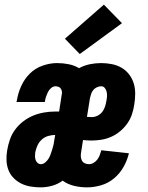

<svg xmlns="http://www.w3.org/2000/svg" viewBox="-20 -800 640 828"><path d="M156 8Q134 8 112.5 4.5Q91 1 72.5 -8Q54 -17 39 -32Q24 -47 16.5 -66.5Q9 -86 8 -108Q7 -130 11 -152Q15 -176 23 -199Q31 -222 46 -242Q61 -262 81.5 -277.5Q102 -293 124.5 -302Q147 -311 171 -315Q195 -319 218 -319H235L246 -391Q248 -398 247 -405Q246 -412 242.5 -417.5Q239 -423 232.5 -425.5Q226 -428 219 -428Q209 -428 200 -420Q191 -412 186.5 -402.5Q182 -393 178.5 -383Q175 -373 174 -363L173 -360H51L53 -368Q58 -399 71.5 -429Q85 -459 108.5 -482.5Q132 -506 164 -517Q196 -528 226 -528Q252 -528 276.5 -523Q301 -518 321 -506Q343 -518 367.5 -523Q392 -528 416 -528Q439 -528 462 -523.5Q485 -519 504 -508Q523 -497 536.5 -479.5Q550 -462 556.5 -441Q563 -420 563 -396.5Q563 -373 559 -349Q556 -328 549 -307Q542 -286 529 -267.5Q516 -249 498 -234Q480 -219 459.5 -210Q439 -201 417.5 -197.5Q396 -194 375 -194Q365 -194 356 -194.5Q347 -195 338 -196L330 -145Q328 -135 328.5 -125.5Q329 -116 333 -108Q337 -100 345.5 -96Q354 -92 364 -92Q374 -92 384 -98Q394 -104 400.5 -113Q407 -122 410.5 -132Q414 -142 417 -152L536 -139Q529 -109 513 -80.5Q497 -52 472 -31Q447 -10 416 -1Q385 8 355 8Q327 8 299.5 1.5Q272 -5 250 -21Q230 -6 205 1Q180 8 156 8ZM375 -295Q388 -295 400.5 -301Q413 -307 421 -317.5Q429 -328 433 -340.5Q437 -353 439 -366Q441 -376 441.5 -385.5Q442 -395 440 -404Q438 -413 432 -420.5Q426 -428 416 -428Q407 -428 397.5 -423.5Q388 -419 382 -411.5Q376 -404 373 -395Q370 -386 368 -377L355 -296Q360 -296 365 -295.5Q370 -295 375 -295ZM157 -92Q166 -92 174.5 -99Q183 -106 188.5 -114.5Q194 -123 197.5 -132.5Q201 -142 204 -151.5Q207 -161 209.5 -170.5Q212 -180 213 -189L218 -218Q203 -218 187.5 -213.5Q172 -209 160 -198Q148 -187 141.5 -172.5Q135 -158 132 -143Q131 -135 131 -126.5Q131 -118 133.5 -110.5Q136 -103 142 -97.5Q148 -92 157 -92ZM324 -567 260 -633 428 -780 506 -700Z"/></svg>

Font: Iosevka Heavy Extended
Style: Italic
Weight: 900
Width: 7
Italic angle: -9°
Monospace: yes
Designer: Belleve Invis
Foundry: Belleve Invis
Version: Version 32.5.0; ttfautohint (v1.8.4)